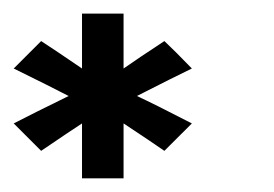

<svg xmlns="http://www.w3.org/2000/svg" viewBox="-20 -680 400 280"><path d="M99.6 -419.9Q99.6 -447.3 99.6 -500Q80.1 -487.3 40 -460Q26.4 -473.6 0 -500Q26.4 -513.7 80.1 -540Q80.1 -555.7 80.1 -533.2Q80.1 -510.7 80.1 -540Q53.7 -553.7 0 -580.1Q13.7 -593.8 40 -620.1Q59.6 -607.4 99.6 -580.1Q99.6 -607.4 99.6 -660.2Q120.1 -660.2 160.2 -660.2Q160.2 -645.5 160.2 -626Q160.2 -607.4 160.2 -580.1Q179.7 -593.8 219.7 -620.1Q233.4 -607.4 259.8 -580.1Q233.4 -567.4 179.7 -540Q179.7 -510.7 179.7 -525.4Q179.7 -540 179.7 -540Q207 -527.3 259.8 -500Q247.1 -487.3 219.7 -460Q200.2 -473.6 160.2 -500Q160.2 -473.6 160.2 -419.9Q139.6 -419.9 99.6 -419.9Z"/></svg>

Font: Encounter VC
Style: Regular
Weight: 400
Designer: Silver Alicorn
Version: Version 1.0